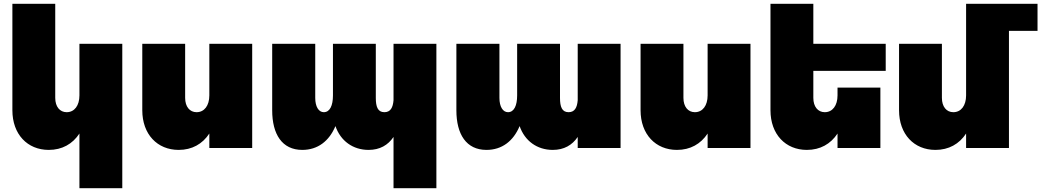

<svg xmlns="http://www.w3.org/2000/svg" viewBox="-20 -777 5467 1008"><path d="M397 -547V-276C397 -223 371 -188 330 -188C294 -188 270 -217 270 -263V-757H45V-198C45 -72 124 10 236 10C306 10 361 -21 397 -76V211H622V-547Z M1079 -547V-276C1079 -223 1053 -188 1012 -188C976 -188 952 -217 952 -263V-547H727V-198C727 -72 806 10 918 10C988 10 1043 -21 1079 -76V0H1304V-547Z M2046 -547V-251C2043 -212 2030 -188 1998 -188C1963 -188 1953 -217 1953 -263V-547H1728V-276C1728 -223 1712 -188 1680 -188C1653 -188 1635 -217 1635 -263V-547H1409V-198C1409 -72 1461 10 1567 10C1648 10 1708 -36 1741 -115C1768 -37 1833 10 1915 10C1974 10 2017 -15 2046 -58V211H2271V-547Z M3013 -547V-251C3010 -212 2997 -188 2965 -188C2930 -188 2920 -217 2920 -263V-547H2695V-276C2695 -223 2679 -188 2647 -188C2620 -188 2602 -217 2602 -263V-547H2376V-198C2376 -72 2428 10 2534 10C2615 10 2675 -36 2708 -115C2735 -37 2800 10 2882 10C2941 10 2984 -15 3013 -58V0H3238V-547Z M3695 -547V-276C3695 -223 3669 -188 3628 -188C3592 -188 3568 -217 3568 -263V-547H3343V-198C3343 -72 3422 10 3534 10C3604 10 3659 -21 3695 -76V0H3920V-547Z M4630 -405V-547H4250V-757H4025V-198C4025 -72 4104 10 4216 10C4286 10 4341 -21 4377 -76V0H4602V-317H4377V-276C4377 -223 4351 -188 4310 -188C4274 -188 4250 -217 4250 -263V-405Z M5427 -757H5052V-276C5052 -223 5026 -188 4985 -188C4949 -188 4925 -217 4925 -263V-547H4700V-198C4700 -72 4779 10 4891 10C4961 10 5016 -21 5052 -76V0H5277V-615H5427Z"/></svg>

Font: Montserrat arm Black
Style: Regular
Weight: 900
Designer: Julieta Ulanovsky
Foundry: Julieta Ulanovsky
Version: Version 6.000;PS 006.000;hotconv 1.0.88;makeotf.lib2.5.64775